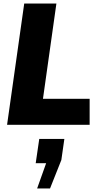

<svg xmlns="http://www.w3.org/2000/svg" viewBox="-20 -706 576 1086"><path d="M299 -686 223 -147H487V0H20L117 -686ZM241 217H182L202 80H344L327 199L263 360H190Z"/></svg>

Font: Chivo ExtraBold Italic
Style: Regular
Weight: 800
Italic angle: -8.05°
Designer: Hector Gatti
Foundry: Omnibus-Type
Version: Version 1.007